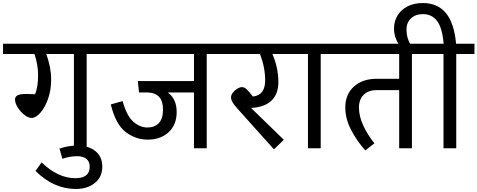

<svg xmlns="http://www.w3.org/2000/svg" viewBox="-40 -977 3146 1265"><path d="M651 -621H531V0H447V-621H265Q297 -533 297 -452Q297 -385 277 -327Q257 -269 226.5 -234.5Q196 -200 168 -200Q147 -200 121 -220Q95 -240 77 -268.5Q59 -297 59 -322Q59 -338 73.5 -348Q88 -358 135 -358Q145 -358 191 -356Q211 -404 211 -481Q211 -551 187 -621H-20V-689H651Z M234 93Q342 197 456 197Q503 197 527 178.5Q551 160 551 121Q551 87 529 69.5Q507 52 468 52Q422 52 371 69L352 2Q410 -18 469 -18Q543 -18 588.5 18.5Q634 55 634 121Q634 189 585 228.5Q536 268 460 268Q313 268 194 149Z M1442 -621H1322V0H1238V-368H1065Q1124 -326 1124 -239Q1124 -155 1071 -106Q1018 -57 933 -57Q852 -57 786.5 -108.5Q721 -160 690 -289L768 -311Q794 -215 837.5 -176Q881 -137 932 -137Q979 -137 1006.5 -166Q1034 -195 1034 -255Q1034 -311 1008.5 -338.5Q983 -366 932 -368H876L868 -443H1238V-621H611V-689H1442Z M1912 -621H1755Q1794 -530 1794 -436Q1794 -357 1748 -313.5Q1702 -270 1614 -266L1830 -56L1765 7L1522 -264Q1499 -290 1490.5 -306Q1482 -322 1482 -334Q1482 -351 1494.5 -367Q1507 -383 1524 -393Q1541 -403 1553 -403Q1570 -403 1584.5 -389.5Q1599 -376 1626 -341Q1707 -350 1707 -447Q1707 -533 1673 -621H1402V-689H1912Z M2193 -621H2073V0H1989V-621H1872V-689H2193Z M2794 -621H2674V0H2590V-383H2440Q2386 -383 2355.5 -352Q2325 -321 2325 -269Q2325 -211 2353.5 -149.5Q2382 -88 2427 -33L2367 14Q2314 -44 2274.5 -118.5Q2235 -193 2235 -269Q2235 -355 2291.5 -406.5Q2348 -458 2443 -458H2590V-621H2153V-689H2794Z M3086 -621H2966V0H2882V-621H2765V-689H2883Q2874 -794 2839.5 -839Q2805 -884 2747 -884Q2697 -884 2667.5 -855.5Q2638 -827 2638 -783Q2638 -726 2667 -679L2608 -661Q2585 -683 2570.5 -717Q2556 -751 2556 -789Q2556 -836 2578.5 -874Q2601 -912 2644 -934.5Q2687 -957 2746 -957Q2842 -957 2897 -892Q2952 -827 2965 -689H3086Z"/></svg>

Font: FiraGO
Style: Regular
Weight: 400
Designer: bBox Type
Foundry: bBox Type GmbH
Version: Version 1.001;April 20, 2020;FontCreator 12.0.0.2555 64-bit